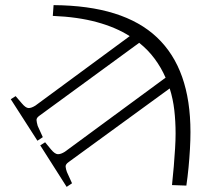

<svg xmlns="http://www.w3.org/2000/svg" viewBox="-20 -552 833 749"><path d="M240 177 137 15 156 3 179 31Q194 49 205.5 49.5Q217 50 233 40L626 -249Q609 -288 583.5 -322.5Q558 -357 523 -385L133 -100Q122 -92 122.5 -83.5Q123 -75 127 -61L147 -17L126 -3L22 -165L41 -177L65 -149Q80 -131 91 -130.5Q102 -130 118 -140L486 -411Q433 -445 358.5 -465.5Q284 -486 186 -490L189 -532Q326 -531 426.5 -499.5Q527 -468 592.5 -406Q658 -344 690.5 -252Q723 -160 723 -37Q723 -6 721 29.5Q719 65 715.5 101.5Q712 138 707 172L651 170Q655 133 658 96.5Q661 60 663 27Q665 -6 665 -31Q665 -78 660 -122Q655 -166 642 -207L248 80Q235 89 236 98.5Q237 108 241 119L261 163Z"/></svg>

Font: Literata ExtraLight
Style: Italic
Weight: 250
Italic angle: -2°
Designer: Latin by Veronika Burian and Jose Scaglione. Greek by Irene Vlachou. Cyrillic by Vera Evstafieva
Foundry: TypeTogether
Version: Version 3.002